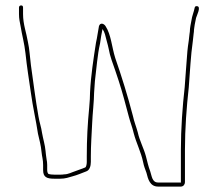

<svg xmlns="http://www.w3.org/2000/svg" viewBox="-20 -685 803 708"><path d="M180 -26H202C221 -26 234 -31 248 -35C264 -39 282 -47 298 -53C310 -57 315 -72 315 -88V-109C315 -150 318 -191 320 -233C321 -261 327 -315 327 -343C328 -358 329 -372 330 -386C336 -433 339 -482 349 -525C351 -542 355 -564 358 -578C362 -572 365 -566 367 -559C371 -541 377 -524 381 -504C385 -479 397 -448 405 -425L418 -386C432 -343 443 -300 455 -255C461 -232 468 -216 473 -194C483 -156 500 -125 508 -86C511 -71 515 -62 520 -48C526 -24 533 3 563 3H647C656 3 662 -5 662 -13V-132C662 -211 668 -290 676 -362C681 -423 683 -478 691 -533L693 -551C694 -558 694 -563 695 -568C695 -577 697 -585 698 -594L703 -619C705 -627 722 -659 708 -662C703 -663 699 -662 698 -657C695 -641 688 -626 686 -610C684 -598 680 -583 680 -568C679 -564 679 -559 678 -553L676 -535C675 -529 674 -520 673 -514L671 -496C667 -451 665 -411 661 -363C653 -293 647 -210 647 -132V-13L648 -12H563C541 -12 540 -35 534 -53C527 -71 523 -90 518 -109C510 -139 495 -165 488 -197C482 -219 475 -235 470 -258C451 -331 429 -402 405 -471C392 -512 390 -557 369 -589C363 -598 350 -603 345 -589C341 -570 339 -549 334 -528C325 -470 315 -406 312 -344C312 -329 311 -311 309 -289C303 -229 300 -171 300 -109V-88C300 -83 299 -68 293 -67C284 -64 268 -57 258 -54C245 -50 232 -42 216 -42C211 -41 207 -41 202 -41H180C171 -41 164 -42 161 -43C156 -43 154 -52 154 -58V-77C154 -85 153 -91 152 -96L150 -110C149 -115 149 -121 148 -128C146 -151 139 -172 135 -195C132 -217 126 -231 122 -255C111 -316 103 -382 94 -445C90 -475 89 -503 83 -530C77 -566 65 -595 65 -633V-657C65 -662 63 -665 58 -665C53 -665 50 -662 50 -657V-633C50 -616 53 -603 56 -588C61 -556 70 -525 74 -488C79 -440 87 -390 94 -342C101 -290 113 -240 120 -192C125 -170 131 -149 133 -126C135 -105 139 -98 139 -76V-58C139 -32 152 -26 180 -26Z"/></svg>

Font: Electronic
Style: UltTh
Weight: 100
Version: Version 1.011